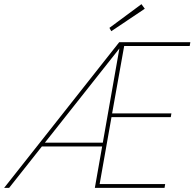

<svg xmlns="http://www.w3.org/2000/svg" viewBox="-30 -903 935 923"><path d="M-10 0 543 -700H885L882 -682H567L509 -358H794L791 -340H506L449 -18H764L761 0H426L544 -670L14 0ZM161 -199 173 -217H472L469 -199ZM505 -753 496 -769 650 -883 666 -861Z"/></svg>

Font: DM Sans 10pt Thin
Style: Italic
Weight: 250
Italic angle: -10°
Version: Version 4.004;gftools[0.9.30]